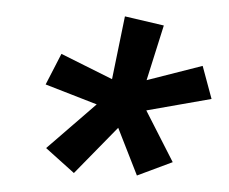

<svg xmlns="http://www.w3.org/2000/svg" viewBox="-41 -818 683 573"><g transform="rotate(5 300.0 -531.5)"><path d="M200 -292 111 -359 250 -502 93 -548 132 -643 289 -581 311 -771 429 -754 392 -587 555 -644 590 -548 399 -497 491 -350 388 -301 320 -438Z"/></g></svg>

Font: Iosevka Slab Extended
Style: Bold Italic
Weight: 700
Width: 7
Italic angle: -9°
Monospace: yes
Designer: Belleve Invis
Foundry: Belleve Invis
Version: Version 11.1.0; ttfautohint (v1.8.3)